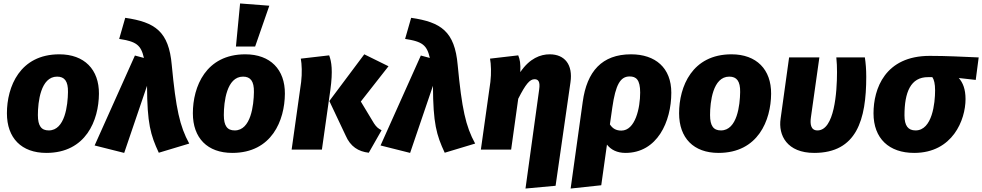

<svg xmlns="http://www.w3.org/2000/svg" viewBox="-20 -865 5678 1110"><path d="M248 19C477 19 551 -170 552 -323C553 -463 468 -551 323 -551C95 -551 20 -364 20 -210C20 -67 104 19 248 19ZM262 -111C219 -111 199 -137 199 -200C199 -275 215 -422 310 -422C353 -422 374 -396 373 -333C372 -258 356 -111 262 -111Z M704 -762 669 -640C768 -625 795 -605 812 -530L760 -544L527 -24L698 19L830 -369C831 -151 850 -85 898 18L1074 -35C1019 -135 997 -237 973 -489C956 -684 876 -737 704 -762Z M1368 -845 1344 -596H1455L1537 -832ZM1323 19C1552 19 1626 -170 1627 -323C1628 -463 1543 -551 1398 -551C1170 -551 1095 -364 1095 -210C1095 -67 1179 19 1323 19ZM1337 -111C1294 -111 1274 -137 1274 -200C1274 -275 1290 -422 1385 -422C1428 -422 1449 -396 1448 -333C1447 -258 1431 -111 1337 -111Z M2112 18 2186 -112C2165 -123 2156 -131 2142 -152L2066 -278L2226 -482L2086 -551L1884 -281L1978 -82C2006 -17 2052 11 2112 18ZM1666 0H1841L1890 -346C1905 -456 1897 -508 1883 -545L1719 -526C1725 -494 1727 -442 1721 -391Z M2357 -762 2322 -640C2421 -625 2448 -605 2465 -530L2413 -544L2180 -24L2351 19L2483 -369C2484 -151 2503 -85 2551 18L2727 -35C2672 -135 2650 -237 2626 -489C2609 -684 2529 -737 2357 -762Z M3018 225 3192 209 3278 -389C3293 -491 3245 -551 3158 -551C3105 -551 3042 -528 2988 -448C2990 -499 2986 -520 2976 -545L2813 -526C2819 -494 2821 -442 2815 -391L2760 0H2935L2976 -294C3019 -379 3043 -407 3070 -407C3091 -407 3104 -395 3097 -347Z M3628 -551C3460 -551 3373 -452 3349 -277L3279 225L3456 206L3489 -29C3512 1 3548 19 3596 19C3780 19 3861 -162 3861 -329C3861 -473 3769 -551 3628 -551ZM3572 -110C3542 -110 3521 -122 3506 -146L3520 -244C3539 -375 3566 -423 3620 -423C3657 -423 3681 -405 3681 -330C3681 -241 3653 -110 3572 -110Z M4134 19C4363 19 4437 -170 4438 -323C4439 -463 4354 -551 4209 -551C3981 -551 3906 -364 3906 -210C3906 -67 3990 19 4134 19ZM4148 -111C4105 -111 4085 -137 4085 -200C4085 -275 4101 -422 4196 -422C4239 -422 4260 -396 4259 -333C4258 -258 4242 -111 4148 -111Z M4980 -533H4815C4818 -504 4819 -477 4819 -448C4819 -332 4804 -111 4706 -111C4666 -111 4663 -150 4668 -186L4717 -533H4542L4493 -180C4478 -82 4531 19 4687 19C4933 19 4988 -173 4988 -421C4988 -464 4985 -500 4980 -533Z M5265 19C5488 19 5562 -173 5562 -292C5562 -349 5547 -387 5523 -414L5621 -403L5638 -533C5542 -537 5453 -542 5355 -542C5096 -542 5030 -351 5030 -210C5030 -64 5120 19 5265 19ZM5273 -111C5230 -111 5209 -138 5209 -198C5209 -331 5244 -420 5346 -419H5370C5380 -405 5386 -381 5386 -342C5386 -270 5370 -111 5273 -111Z"/></svg>

Font: Fira Sans ExtraBold
Style: Italic
Weight: 800
Italic angle: -8°
Designer: bBox Type GmbH & Carrois Corporate GbR & Edenspiekermann AG
Foundry: bBox Type GmbH & Carrois Corporate GbR & Edenspiekermann AG
Version: Version 4.301;PS 004.301;hotconv 1.0.88;makeotf.lib2.5.64775